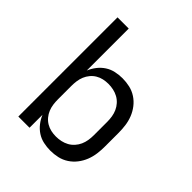

<svg xmlns="http://www.w3.org/2000/svg" viewBox="-203 -867 1006 1006"><g transform="rotate(45 300.0 -363.5)"><path d="M332 8Q307 8 281.5 2.5Q256 -3 234.5 -17Q213 -31 197 -51.5Q181 -72 171 -96V0H88V-735H171V-424Q181 -448 197 -468.5Q213 -489 234.5 -503Q256 -517 281.5 -522.5Q307 -528 332 -528Q360 -528 386.5 -522Q413 -516 436 -501Q459 -486 476 -464Q493 -442 503 -416.5Q513 -391 516.5 -364Q520 -337 520 -310V-210Q520 -183 516.5 -156Q513 -129 503 -103.5Q493 -78 476 -56Q459 -34 436 -19Q413 -4 386.5 2Q360 8 332 8ZM301 -65Q320 -65 338.5 -69Q357 -73 373.5 -82Q390 -91 403 -105.5Q416 -120 423.5 -137Q431 -154 434 -172.5Q437 -191 437 -210V-310Q437 -329 434 -347.5Q431 -366 423.5 -383Q416 -400 403 -414.5Q390 -429 373.5 -438Q357 -447 338.5 -451Q320 -455 301 -455Q282 -455 264 -451Q246 -447 230 -437.5Q214 -428 202 -413.5Q190 -399 183 -382Q176 -365 173.5 -346.5Q171 -328 171 -310V-210Q171 -192 173.5 -173.5Q176 -155 183 -138Q190 -121 202 -106.5Q214 -92 230 -82.5Q246 -73 264 -69Q282 -65 301 -65Z"/></g></svg>

Font: Bmono
Style: Regular
Weight: 400
Monospace: yes
Designer: Belleve Invis
Foundry: Belleve Invis
Version: Version 11.2.2; ttfautohint (v1.8.2)